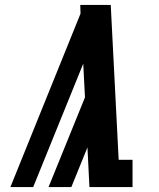

<svg xmlns="http://www.w3.org/2000/svg" viewBox="-20 -755 640 775"><path d="M22 0 305 -700 304 -735H427L459 -110H515V0H341L333 -160L268 0H176L323 -362L316 -498L114 0Z"/></svg>

Font: Iosevka Etoile XBdObl
Style: Regular
Weight: 800
Italic angle: -9°
Designer: Belleve Invis
Foundry: Belleve Invis
Version: Version 15.5.2; ttfautohint (v1.8.4)